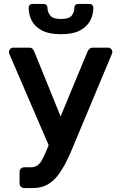

<svg xmlns="http://www.w3.org/2000/svg" viewBox="-20 -761 610 971"><path d="M103 190Q93 190 86 183.5Q79 177 79 166V109Q79 98 86 91.5Q93 85 103 85H134Q154 85 167 77Q180 69 191 50.5Q202 32 215 0L423 -501Q427 -509 433 -514.5Q439 -520 451 -520H527Q535 -520 541.5 -514Q548 -508 548 -500Q548 -496 547.5 -493Q547 -490 544 -484L354 -30Q337 13 317.5 52.5Q298 92 274.5 123.5Q251 155 220 172.5Q189 190 147 190ZM232 -13 29 -484Q25 -494 25 -498Q26 -507 32 -513.5Q38 -520 47 -520H127Q139 -520 144.5 -514Q150 -508 153 -501L308 -119ZM288 -588Q228 -588 192 -607Q156 -626 140.5 -656.5Q125 -687 125 -722Q125 -730 130 -735.5Q135 -741 144 -741H201Q210 -741 215 -735.5Q220 -730 220 -722Q220 -700 234 -682.5Q248 -665 288 -665Q330 -665 343 -682.5Q356 -700 356 -722Q356 -730 361 -735.5Q366 -741 375 -741H433Q442 -741 447 -735.5Q452 -730 452 -722Q452 -687 436 -656.5Q420 -626 384.5 -607Q349 -588 288 -588Z"/></svg>

Font: Rubik Light Medium
Style: Regular
Weight: 500
Version: Version 2.104